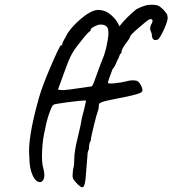

<svg xmlns="http://www.w3.org/2000/svg" viewBox="-20 -685 729 812"><path d="M363 -558V-554Q358 -555 327.5 -517.5Q297 -480 286 -460.5Q275 -441 268.5 -424Q262 -407 252 -380Q229 -317 225 -306L241 -304Q253 -302 369 -320L375 -331Q411 -431 420 -451Q431 -487 431 -492Q442 -542 437 -561.5Q432 -581 406 -581Q397 -582 380 -573.5Q363 -565 363 -558ZM350 -29 342 69Q339 99 332 106Q323 112 297 82Q289 73 287.5 65Q286 57 289 31Q294 16 294 -11Q294 -44 308.5 -102.5Q323 -161 327 -189Q339 -232 344 -260Q321 -260 265 -252.5Q209 -245 206 -242Q200 -239 188.5 -206.5Q177 -174 171 -140Q160 -96 158 -45.5Q156 5 163 26Q176 76 152 85Q132 87 118 56.5Q104 26 104 -22Q96 -98 144 -269Q158 -319 194 -403Q230 -487 238 -494Q242 -493 243 -495.5Q244 -498 244 -501Q244 -504 247.5 -510.5Q251 -517 257 -527.5Q263 -538 267 -546Q287 -575 317 -601Q365 -643 395 -643Q425 -643 449.5 -622Q474 -601 485 -574Q516 -613 557 -646Q594 -665 616 -665Q638 -665 646 -662Q656 -659 671 -644Q684 -629 686.5 -624Q689 -619 689 -605Q685 -584 669 -551Q653 -518 645 -517Q633 -513 627.5 -519.5Q622 -526 622 -541L615 -561Q615 -576 622 -586Q627 -596 624 -601Q621 -606 611 -603Q602 -598 566.5 -567.5Q531 -537 531 -531Q526 -518 512 -501Q494 -476 494 -466.5Q494 -457 488 -457Q484 -443 474 -425Q465 -401 454 -390H455Q436 -340 436.5 -335Q437 -330 466.5 -333Q496 -336 518 -342Q540 -348 560 -343Q571 -336 578 -320Q585 -304 581 -298Q577 -287 474 -268Q408 -255 408 -251Q398 -251 398 -238Q398 -225 393.5 -214Q389 -203 376.5 -152.5Q364 -102 364 -90Q356 -80 356 -54Q350 -43 350 -29Z"/></svg>

Font: Caveat
Style: Regular
Weight: 400
Designer: Pablo Impallari
Foundry: Creative Lab NY
Version: Version 1.096; ttfautohint (v1.3)